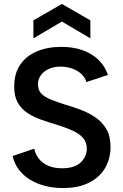

<svg xmlns="http://www.w3.org/2000/svg" viewBox="-20 -944 623 971"><path d="M153 -192Q159 -164 176.5 -141.5Q194 -119 223.5 -106Q253 -93 294 -93Q357 -93 388 -122.5Q419 -152 419 -192Q419 -225 399.5 -247Q380 -269 345 -284.5Q310 -300 265 -314Q224 -326 186 -339.5Q148 -353 117.5 -373.5Q87 -394 69 -426.5Q51 -459 52 -508Q52 -572 82 -616.5Q112 -661 166 -684Q220 -707 290 -707Q349 -707 396.5 -690.5Q444 -674 477 -642.5Q510 -611 526 -565L417 -529Q411 -551 393 -568.5Q375 -586 348.5 -596Q322 -606 291 -607Q257 -608 230.5 -597Q204 -586 188 -565.5Q172 -545 172 -518Q172 -487 190 -469.5Q208 -452 237.5 -440.5Q267 -429 303 -417Q345 -405 386.5 -389.5Q428 -374 462.5 -350.5Q497 -327 518 -291Q539 -255 539 -201Q539 -143 512.5 -96Q486 -49 432 -21Q378 7 298 7Q233 7 179.5 -12.5Q126 -32 90.5 -68.5Q55 -105 44 -155ZM437 -750 293 -835 149 -750V-841L293 -924L437 -841Z"/></svg>

Font: Albert Sans SemiBold
Style: Regular
Weight: 600
Designer: Andreas Rasmussen
Foundry: a.Foundry
Version: Version 1.025